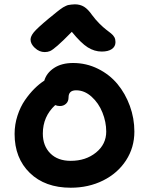

<svg xmlns="http://www.w3.org/2000/svg" viewBox="-20 -919 694 893"><path d="M188 -676.8Q163.1 -676.8 142.6 -695.6Q122.1 -714.4 122.1 -734.9Q122.1 -750 137.2 -768.8Q152.3 -787.6 208 -834Q214.4 -838.9 228 -850.1Q241.7 -861.3 245.6 -864.5Q249.5 -867.7 259.5 -875.2Q269.5 -882.8 273.4 -884.8Q277.3 -886.7 285.2 -890.9Q293 -895 298.6 -895.8Q304.2 -896.5 311.8 -897.7Q319.3 -898.9 328.1 -898.9Q352.5 -898.9 371.1 -887.5Q389.6 -876 408.2 -849.1Q424.8 -826.7 442.9 -808.8Q460.9 -791 473.1 -781.7Q485.4 -772.5 496.1 -763.9Q506.8 -755.4 512 -745.8Q517.1 -736.3 517.1 -723.1Q517.1 -702.6 500.2 -690.9Q483.4 -679.2 453.1 -679.2Q419.4 -679.2 388.2 -698.7Q356.9 -718.3 314 -771Q272 -728 247.8 -707Q223.6 -686 212.6 -681.4Q201.7 -676.8 188 -676.8ZM309.1 -45.9Q189.5 -45.9 118.7 -114.7Q47.9 -183.6 47.9 -295.9Q47.9 -339.8 61.3 -381.1Q74.7 -422.4 96.2 -453.4Q117.7 -484.4 140.4 -506.8Q163.1 -529.3 186 -543.9Q196.3 -579.6 231.4 -602.8Q266.6 -626 319.8 -626Q381.8 -626 435.8 -599.1Q489.7 -572.3 526.4 -528.1Q563 -483.9 584 -426.3Q605 -368.7 605 -307.1Q605 -232.9 566.2 -173.1Q527.3 -113.3 459.7 -79.6Q392.1 -45.9 309.1 -45.9ZM179.2 -297.9Q179.2 -240.7 213.9 -205.8Q248.5 -170.9 309.1 -170.9Q378.9 -170.9 426.5 -209.5Q474.1 -248 474.1 -307.1Q474.1 -351.6 456.5 -395.5Q439 -439.5 406 -469.2Q373 -499 334 -499Q298.8 -499 298.8 -465.8Q298.8 -447.3 287.1 -436.5Q275.4 -425.8 258.8 -425.8Q247.1 -425.8 236.8 -430.2Q179.2 -377 179.2 -297.9Z"/></svg>

Font: Shantell Sans Irregular
Style: Regular
Weight: 600
Designer: Stephen Nixon, Anya Danilova, Shantell Martin
Foundry: Arrow Type
Version: Version 1.006;[9816181b4]